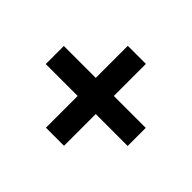

<svg xmlns="http://www.w3.org/2000/svg" viewBox="-116 -755 804 804"><g transform="rotate(45 286.0 -353.5)"><path d="M339 -406V-596H232V-406H43V-299H232V-111H339V-299H528V-406Z"/></g></svg>

Font: Noto Kufi Arabic
Style: Bold
Weight: 700
Designer: Monotype Design Team, David Williams, Khaled Hosny
Foundry: Google LLC
Version: Version 2.109